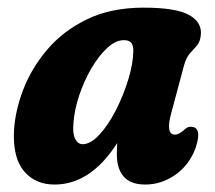

<svg xmlns="http://www.w3.org/2000/svg" viewBox="-20 -473 562 502"><path d="M427.5 -176.5Q412.5 -121 437.5 -121Q448.5 -121 464.5 -136Q472.5 -142.5 480 -141.5Q509.5 -140.5 491.5 -86.5Q475 -41.5 438.5 -16Q402 9.5 360 9.5Q321.5 9.5 303.5 -11.2Q285.5 -32 285.5 -68.5Q285.5 -84 286.5 -99Q217 9.5 122.5 9.5Q72.5 9.5 43 -25.2Q13.5 -60 16.5 -129.5Q19 -181 40.2 -237.2Q61.5 -293.5 102.8 -342.5Q144 -391.5 206.8 -422.2Q269.5 -453 355.5 -453Q440 -453 474.5 -433.8Q509 -414.5 505 -380.5Q503 -363 494.8 -353.8Q486.5 -344.5 476.8 -333.8Q467 -323 461 -301.5ZM172 -150.5Q169.5 -123 176.8 -109.5Q184 -96 196 -96Q217 -96 240 -121Q263 -146 282.8 -184.5Q302.5 -223 315.2 -264.5Q328 -306 328.5 -339Q329 -352.5 323.8 -360.2Q318.5 -368 304 -368Q282.5 -368 260.5 -347.8Q238.5 -327.5 219.2 -294.8Q200 -262 187.2 -224Q174.5 -186 172 -150.5Z"/></svg>

Font: Fraunces 144pt SuperSoft
Style: Bold Italic
Weight: 700
Italic angle: -16°
Version: Version 1.000;[0bf87f6ff]